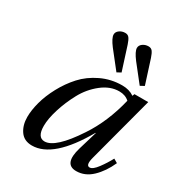

<svg xmlns="http://www.w3.org/2000/svg" viewBox="-178 -876 954 1014"><g transform="rotate(30 299.0 -369.0)"><path d="M385 -712Q385 -728 400 -739Q415 -750 435 -750Q451 -750 459.5 -738.5Q468 -727 476 -703L522 -559L498 -546L416 -650Q385 -691 385 -712ZM243 -712Q243 -728 258 -739Q273 -750 293 -750Q309 -750 317.5 -738.5Q326 -727 334 -703L380 -559L356 -546L274 -650Q243 -691 243 -712ZM66 -107Q66 -148 79.5 -198.5Q93 -249 122 -303Q151 -357 191 -401Q231 -445 290.5 -473.5Q350 -502 418 -502Q461 -502 491 -481L496 -494H580L474 -95Q459 -40 484 -40Q503 -40 529 -75Q555 -110 574 -146L598 -132Q570 -69 527.5 -28.5Q485 12 432 12Q355 12 388 -100L422 -214H420Q291 12 162 12Q114 12 90 -22.5Q66 -57 66 -107ZM165 -110Q165 -40 209 -40Q274 -40 374 -192Q446 -300 481 -445Q457 -467 420 -467Q365 -467 314.5 -427Q264 -387 233 -329.5Q202 -272 183.5 -212.5Q165 -153 165 -110Z"/></g></svg>

Font: Lingua Franca
Style: Italic
Weight: 400
Italic angle: -13°
Version: Version 1.19